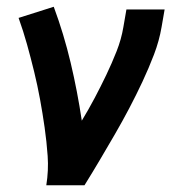

<svg xmlns="http://www.w3.org/2000/svg" viewBox="-20 -548 540 568"><path d="M117 0Q124 -44 121 -86.5Q118 -129 112 -171Q106 -213 98.5 -254Q91 -295 81 -336Q71 -377 60 -416.5Q49 -456 35 -495L139 -528Q169 -447 189 -362.5Q209 -278 222 -191Q242 -224 260 -258Q278 -292 294.5 -326.5Q311 -361 325 -396.5Q339 -432 345 -468L354 -520H467L458 -468Q451 -427 435.5 -386.5Q420 -346 401.5 -306.5Q383 -267 362.5 -228Q342 -189 320 -151Q298 -113 275.5 -75Q253 -37 230 0Z"/></svg>

Font: Iosevka Curly Slab
Style: Bold Italic
Weight: 700
Italic angle: -9°
Monospace: yes
Designer: Belleve Invis
Foundry: Belleve Invis
Version: Version 22.1.2; ttfautohint (v1.8.4)